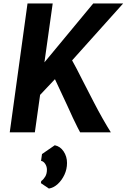

<svg xmlns="http://www.w3.org/2000/svg" viewBox="-20 -767 734 1113"><path d="M36.5 0 139.5 -747H285.5L237.5 -405.5L520.5 -747H694L398 -417Q410.5 -395 424.5 -368Q438.5 -341 461 -296.5Q483.5 -252 522.5 -177Q549.5 -124.5 576 -78Q602.5 -31.5 622.5 0H444.5Q441.5 -5 430 -27.5Q418.5 -50 402.8 -83.2Q387 -116.5 370.5 -154L298.5 -308L212.5 -217L182 0ZM263.5 326 217 294.5 219 282.5Q232 273.5 242 257Q252 240.5 252 216.5Q252 198.5 242.2 183.2Q232.5 168 218 165.5L223.5 126L297.5 75Q329.5 81.5 349 111Q368.5 140.5 368.5 177.5Q368.5 214 353.5 246Q338.5 278 314.8 299.8Q291 321.5 263.5 326Z"/></svg>

Font: Merriweather Sans Italic
Style: Bold
Weight: 700
Italic angle: -7.5°
Designer: Eben Sorkin
Foundry: Eben Sorkin
Version: Version 1.008; ttfautohint (v1.7.19-72a1) -l 8 -r 50 -G 200 